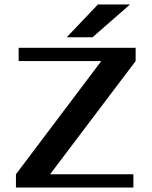

<svg xmlns="http://www.w3.org/2000/svg" viewBox="-20 -835 675 855"><path d="M559 -815 392 -669H277L416 -815ZM584 -622V-563L203 -59H574V0H51V-59L431 -563H63V-622Z"/></svg>

Font: Sarpanch SemiBold
Style: Regular
Weight: 600
Designer: Manushi Parikh (Devanagari and Latin), Jyotish Sonowal (Devanagari)
Foundry: Indian Type Foundry
Version: Version 2.004;PS 1.0;hotconv 1.0.78;makeotf.lib2.5.61930; tt